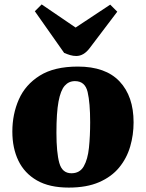

<svg xmlns="http://www.w3.org/2000/svg" viewBox="-20 -835 662 871"><path d="M292 16Q204 16 147.5 -16.5Q91 -49 63.5 -106Q36 -163 36 -238Q36 -317 65.5 -384Q95 -451 160.5 -492Q226 -533 333 -533Q459 -533 522.5 -465.5Q586 -398 586 -280Q586 -223 570.5 -170Q555 -117 520.5 -75Q486 -33 429.5 -8.5Q373 16 292 16ZM304 -49Q342 -49 360 -80.5Q378 -112 383.5 -164.5Q389 -217 389 -281Q389 -368 377.5 -417.5Q366 -467 320 -467Q292 -467 273.5 -446Q255 -425 245.5 -374.5Q236 -324 236 -233Q236 -143 249 -96Q262 -49 304 -49ZM138 -784 169 -815 323 -710 480 -814 512 -782 387 -617Q360 -581 326 -581Q312 -581 298.5 -585Q285 -589 271 -595Z"/></svg>

Font: Literata 36pt ExtraBold
Style: Italic
Weight: 800
Italic angle: -2°
Designer: Latin by Veronika Burian and Jose Scaglione. Greek by Irene Vlachou. Cyrillic by Vera Evstafieva
Foundry: TypeTogether
Version: Version 3.002